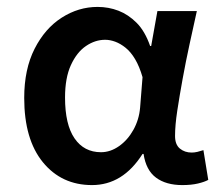

<svg xmlns="http://www.w3.org/2000/svg" viewBox="-20 -523 640 555"><path d="M246 12Q158 12 104 -54Q50 -120 50 -240Q50 -323 80 -382Q110 -441 158.5 -472Q207 -503 262 -503Q294 -503 322.5 -492Q351 -481 375 -457Q399 -433 414 -390H417L435 -491H549Q539 -446 528 -395.5Q517 -345 508 -295.5Q499 -246 492.5 -203.5Q486 -161 486 -130Q486 -105 500 -93.5Q514 -82 534 -82Q542 -82 550.5 -84Q559 -86 568 -89L582 -3Q571 3 552 7.5Q533 12 507 12Q460 12 431 -9.5Q402 -31 395 -78H392Q335 12 246 12ZM272 -83Q299 -83 324 -100.5Q349 -118 365.5 -147.5Q382 -177 385 -212L392 -300Q383 -331 370.5 -352Q358 -373 343 -385Q328 -397 313 -402.5Q298 -408 284 -408Q255 -408 228.5 -390Q202 -372 185 -335Q168 -298 168 -241Q168 -163 195.5 -123Q223 -83 272 -83Z"/></svg>

Font: Source Code Pro SemiBold
Style: Regular
Weight: 600
Monospace: yes
Designer: Paul D. Hunt, Teo Tuominen
Foundry: Adobe Systems Incorporated
Version: Version 1.018;hotconv 1.0.116;makeotfexe 2.5.65601